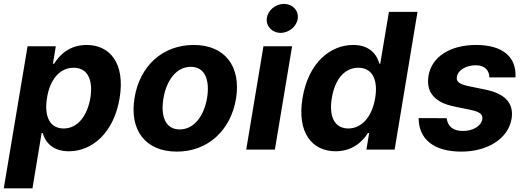

<svg xmlns="http://www.w3.org/2000/svg" viewBox="-38 -790 2775 1014"><path d="M-18.1 204.5H133.5L181.8 -87.4H187.5C200.3 -41.9 237.2 8.9 325.6 8.9C449.9 8.9 563.6 -89.5 593.8 -272C624.6 -459.5 539.4 -552.6 419.7 -552.6C328.1 -552.6 274.9 -498.2 248.2 -453.8H241.5L256.7 -545.5H107.6ZM210.2 -272.7C225.5 -370 277.3 -432.2 350.9 -432.2C425.8 -432.2 454.2 -367.2 439.3 -272.7C422.6 -177.6 372.2 -111.5 298.3 -111.5C225.1 -111.5 194.2 -175.4 210.2 -272.7Z M896 10.7C1060 10.7 1180.4 -101.6 1208.5 -268.5C1235.8 -438.2 1151.3 -552.6 985.1 -552.6C820 -552.6 699.6 -440.7 672.6 -273.1C644.5 -103.7 729 10.7 896 10.7ZM824.9 -269.2C840.6 -365.4 893.1 -437.1 969.8 -437.1C1044.4 -437.1 1070.7 -367.9 1055.8 -273.8C1039.8 -177.6 987.2 -106.5 910.9 -106.5C835.9 -106.5 809.7 -175.4 824.9 -269.2Z M1262.4 0H1413.7L1504.6 -545.5H1353.3ZM1371.1 -693.2C1365.8 -651.3 1399.1 -616.5 1444.2 -616.5C1489.3 -616.5 1529.8 -651.3 1534.8 -693.2C1539.4 -735.4 1506.7 -769.5 1461.6 -769.5C1416.9 -769.5 1376.1 -735.4 1371.1 -693.2Z M1734.7 8.9C1822.4 8.9 1876.8 -41.9 1905.2 -87.4H1911.6L1897 0H2046.2L2166.9 -727.3H2016L1970.2 -453.8H1965.6C1953.1 -498.2 1918.3 -552.6 1827.1 -552.6C1707 -552.6 1590.6 -459.5 1559.7 -272C1529.5 -89.5 1610.1 8.9 1734.7 8.9ZM1714.5 -272.7C1729.8 -367.2 1779.5 -432.2 1854 -432.2C1927.6 -432.2 1959.5 -370 1943.5 -272.7C1927.6 -175.4 1873.9 -111.5 1801.5 -111.5C1726.6 -111.5 1698.5 -177.6 1714.5 -272.7Z M2546.5 -381.4H2684.3C2690.3 -490.4 2615.4 -552.6 2476.9 -552.6C2341.3 -552.6 2242.2 -491.8 2225.1 -389.9C2210.9 -305 2256 -248.9 2359.4 -228L2450.3 -209.2C2496.8 -198.9 2512.8 -185.4 2509.2 -160.5C2503.9 -125 2459.9 -97.3 2404.5 -98.4C2356.2 -98.7 2326.3 -121.4 2321 -165.8L2172.9 -166.2C2173.7 -54.7 2252.8 10.7 2398.8 10.7C2536.6 10.7 2646 -57.5 2663.7 -162.3C2676.8 -244.3 2630.7 -294.4 2528.4 -316.1L2432.5 -335.9C2383.9 -346.6 2370.7 -361.5 2375 -384.6C2380.3 -420.1 2424.4 -445.3 2474.4 -445.3C2522.4 -445.3 2545.8 -418.7 2546.5 -381.4Z"/></svg>

Font: Magic Ui Pro
Style: Bold Italic
Weight: 700
Italic angle: -9.39999°
Designer: Stefan Endress, Andreas Faust
Version: Version 1.000;FEAKit 1.0